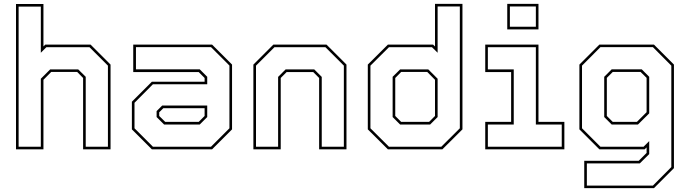

<svg xmlns="http://www.w3.org/2000/svg" viewBox="-20 -770 3558 990"><path d="M62.5 0V-749.5H204V-530.5L213.5 -540H447L550 -437V0H408.5V-368L378 -399H244L204 -358.5V0ZM76 -13.5H190.5V-364L238.5 -412H383.5L422 -374V-13.5H536.5V-431.5L441.5 -526.5H219L190.5 -498V-736H76Z M763 0 660 -103V-245.5L763 -348.5H1035V-368L1004.5 -398.5H667V-540H1073.5L1176.5 -437V-103L1073.5 0ZM826 -128 787.5 -166.5V-197L816.5 -226H1048.5V-166.5L1010 -128ZM768.5 -13.5H1068L1163 -108.5V-432L1068 -527H681V-412.5H1010L1048.5 -374V-335.5H768.5L673.5 -240V-108.5ZM832 -141.5H1004.5L1035 -172V-212H822L801 -191V-172Z M1286.5 0V-437L1389.5 -540H1663.5L1766.5 -437V0H1625.5V-368L1595 -398.5H1458L1427.5 -368V0ZM1300 -13.5H1414V-373.5L1452.5 -412H1600.5L1639 -373.5V-13.5H1753V-431.5L1658 -526.5H1395L1300 -431.5Z M2261 0H1980L1876.5 -103V-437L1980 -540H2213L2223 -530.5V-750H2364.5V-103ZM2198 -128H2043L2004.5 -166.5V-374L2043 -412H2188.5L2236.5 -364V-166.5ZM2192.5 -141.5 2223 -172V-358.5L2183 -399H2048.5L2018 -368V-172L2048.5 -141.5ZM2255.5 -13.5 2351 -108.5V-736.5H2236.5V-498L2207.5 -526.5H1985.5L1890 -431.5V-108.5L1985.5 -13.5Z M2595.5 -618.5V-750H2756.5V-618.5ZM2609 -632H2743V-736.5H2609ZM2482 0V-141.5H2615.5V-398.5H2482V-540H2756.5V-141.5H2890V0ZM2495.5 -13.5H2876.5V-128H2743V-526.5H2495.5V-412H2629V-128H2495.5Z M2992.5 200V59H3273.5L3314 18.5V-10L3304 0H3070.5L2967.5 -103V-437L3070.5 -540H3352L3455 -437V97L3352 200ZM3006 187H3346.5L3441.5 91.5V-431.5L3346.5 -527H3076L2981 -431.5V-108.5L3076 -13.5H3298.5L3327.5 -42.5V24.5L3279 72.5H3006ZM3134 -128 3095.5 -166.5V-374L3134 -412.5H3289L3327.5 -374V-185.5L3269.5 -128ZM3139.5 -141.5H3264L3314 -191.5V-368.5L3283 -399H3139.5L3109 -368.5V-172Z"/></svg>

Font: Tourney Thin Thin
Style: Regular
Weight: 250
Version: Version 1.015